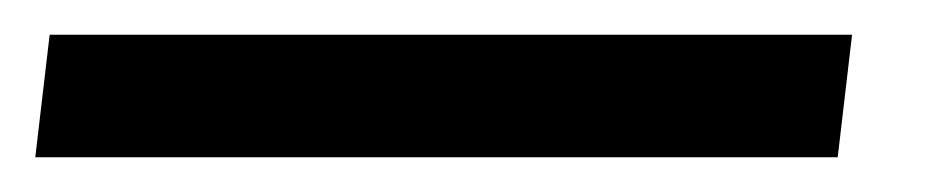

<svg xmlns="http://www.w3.org/2000/svg" viewBox="-58 40 537 111"><path d="M-37.6 130.9 -29.3 60.1H434.6L426.3 130.9Z"/></svg>

Font: Ride
Style: Italic
Weight: 400
Version: Version 3.000